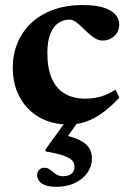

<svg xmlns="http://www.w3.org/2000/svg" viewBox="-20 -480 514 760"><path d="M307.5 -460Q360.5 -460 392.2 -449.2Q424 -438.5 438 -421Q452 -403.5 452 -383.5Q452 -364.5 443 -350Q434 -335.5 419 -327.5Q404 -319.5 386.5 -319.5Q371 -319.5 356.8 -328Q342.5 -336.5 329.5 -348.8Q316.5 -361 303.8 -373.2Q291 -385.5 279 -394Q267 -402.5 254.5 -402.5Q231.5 -402.5 211.5 -389.2Q191.5 -376 179.5 -347Q167.5 -318 167.5 -270.5Q167.5 -209 185.2 -169Q203 -129 236.5 -109.2Q270 -89.5 317 -89.5Q350.5 -89.5 379.2 -98Q408 -106.5 437.5 -125L452.5 -93.5Q417.5 -56 384.5 -32.5Q351.5 -9 319 2Q286.5 13 254 13Q185.5 13 135.5 -15.8Q85.5 -44.5 58 -95.5Q30.5 -146.5 30.5 -212Q30.5 -264 49 -309.2Q67.5 -354.5 103 -388.2Q138.5 -422 190 -441Q241.5 -460 307.5 -460ZM203.5 259.5Q163.5 259.5 145.2 246Q127 232.5 127 214Q127 201 134.8 192.5Q142.5 184 156 184Q169 184 179 192.2Q189 200.5 200.8 209Q212.5 217.5 229.5 217.5Q250.5 217.5 262.8 207.8Q275 198 275 179.5Q275 166.5 266.2 156Q257.5 145.5 233 136.5Q208.5 127.5 160.5 119.5V111L258 -24H308L213.5 107.5L215 50Q267 60.5 295 74.8Q323 89 333.5 107Q344 125 344 146.5Q344 177.5 326.2 203.2Q308.5 229 276.8 244.2Q245 259.5 203.5 259.5Z"/></svg>

Font: Newsreader 16pt 16pt
Style: Bold
Weight: 700
Version: Version 1.003